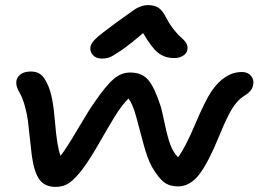

<svg xmlns="http://www.w3.org/2000/svg" viewBox="-20 -754 1015 754"><path d="M379.9 -523.9Q357.9 -523.9 345.2 -537.4Q332.5 -550.8 335 -569.8Q337.4 -584 355.5 -601.6Q373.5 -619.1 436 -665Q453.1 -676.8 478.5 -695.3Q503.9 -713.9 512 -719Q520 -724.1 533.4 -729Q546.9 -733.9 561 -733.9Q587.4 -733.9 603.3 -722.9Q619.1 -711.9 632.8 -684.1Q647.5 -656.2 665 -634.8Q682.6 -613.3 694.1 -604Q705.6 -594.7 711.9 -583.5Q718.3 -572.3 715.8 -559.1Q713.9 -544.4 699 -535.2Q684.1 -525.9 665 -525.9Q627.9 -525.9 602.1 -545.7Q576.2 -565.4 542 -624Q487.8 -577.6 453.9 -554.7Q419.9 -531.7 407.7 -527.8Q395.5 -523.9 379.9 -523.9ZM198.2 -20Q156.7 -20 135.5 -48.1Q114.3 -76.2 105 -142.1Q102.1 -164.1 97.4 -209.5Q92.8 -254.9 89.6 -280.3Q86.4 -305.7 77.4 -338.4Q68.4 -371.1 55.2 -393.1Q35.6 -428.2 50 -450.7Q64.5 -473.1 102.1 -473.1Q124 -473.1 139.2 -462.2Q154.3 -451.2 168.9 -418Q188 -376 195.8 -277.1Q203.6 -178.2 217.8 -142.1Q241.2 -171.9 285.2 -246.8Q329.1 -321.8 353 -355Q395.5 -417 425.5 -443.1Q455.6 -469.2 491.2 -469.2Q538.6 -469.2 563.5 -438.5Q588.4 -407.7 611.8 -334Q617.2 -314.5 627.7 -264.6Q638.2 -214.8 649.2 -185.3Q660.2 -155.8 679.2 -136.2Q707 -173.3 746.3 -265.9Q785.6 -358.4 810.1 -395Q862.3 -471.2 930.2 -471.2Q953.6 -471.2 966.1 -455.8Q978.5 -440.4 974.1 -419.9Q969.7 -395.5 938 -377Q921.9 -366.7 907.7 -349.6Q893.6 -332.5 881.1 -308.8Q868.7 -285.2 859.9 -265.1Q851.1 -245.1 838.6 -215.1Q826.2 -185.1 818.8 -168.9Q779.8 -84 748.5 -53Q717.3 -22 679.2 -22Q646 -22 624.3 -38.3Q602.5 -54.7 577.1 -98.1Q558.1 -132.8 543.2 -189.7Q528.3 -246.6 514.9 -295.4Q501.5 -344.2 484.9 -367.2Q458.5 -341.8 430.4 -295.9Q402.3 -250 368.4 -190.4Q334.5 -130.9 304.2 -89.8Q274.9 -51.8 252.2 -35.9Q229.5 -20 198.2 -20Z"/></svg>

Font: Shantell Sans Irregular
Style: Italic
Weight: 500
Italic angle: -11.31°
Designer: Stephen Nixon, Anya Danilova, Shantell Martin
Foundry: Arrow Type
Version: Version 1.006;[9816181b4]